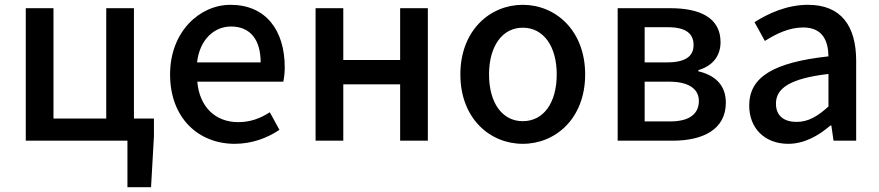

<svg xmlns="http://www.w3.org/2000/svg" viewBox="-20 -584 3650 797"><path d="M509 193H607L619 -18V-92H536V-550H421V-92H202V-550H87V0H509Z M954 13C1026 13 1089 -11 1140 -45L1100 -118C1060 -92 1018 -77 969 -77C874 -77 808 -140 799 -245H1156C1159 -259 1162 -281 1162 -304C1162 -459 1083 -564 937 -564C809 -564 686 -453 686 -275C686 -93 805 13 954 13ZM798 -325C809 -421 870 -474 939 -474C1019 -474 1062 -419 1062 -325Z M1290 0H1405V-234H1641V0H1756V-550H1641V-335H1405V-550H1290Z M2150 13C2286 13 2409 -92 2409 -275C2409 -458 2286 -564 2150 -564C2014 -564 1891 -458 1891 -275C1891 -92 2014 13 2150 13ZM2150 -81C2064 -81 2010 -158 2010 -275C2010 -391 2064 -469 2150 -469C2237 -469 2291 -391 2291 -275C2291 -158 2237 -81 2150 -81Z M2544 0H2772C2899 0 2993 -47 2993 -158C2993 -235 2943 -273 2879 -288V-293C2938 -310 2971 -352 2971 -409C2971 -512 2883 -550 2762 -550H2544ZM2656 -325V-471H2753C2828 -471 2859 -444 2859 -397C2859 -352 2828 -325 2748 -325ZM2656 -80V-245H2758C2840 -245 2881 -214 2881 -165C2881 -112 2843 -80 2762 -80Z M3252 13C3318 13 3377 -20 3427 -63H3431L3440 0H3534V-331C3534 -477 3471 -564 3334 -564C3246 -564 3169 -528 3112 -492L3155 -414C3202 -444 3256 -470 3314 -470C3395 -470 3418 -414 3419 -350C3190 -325 3090 -264 3090 -146C3090 -49 3157 13 3252 13ZM3287 -78C3238 -78 3201 -100 3201 -154C3201 -216 3256 -258 3419 -277V-142C3374 -101 3335 -78 3287 -78Z"/></svg>

Font: Noto Sans JP Medium
Style: Regular
Weight: 500
Designer: Ryoko NISHIZUKA  (kana, bopomofo & ideographs); Paul D. Hunt (Latin, Greek & Cyrillic); Sandoll Communications , Soo-you
Foundry: Adobe
Version: Version 2.002;hotconv 1.0.116;makeotfexe 2.5.65601